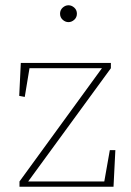

<svg xmlns="http://www.w3.org/2000/svg" viewBox="-20 -709 497 729"><path d="M54 0V-20L367 -450H92L74 -341L53 -345L59 -470H401V-450L87 -20H376L397 -139H418L411 0ZM240 -625Q228 -625 218 -634Q208 -643 208 -657Q208 -671 218 -680Q228 -689 240 -689Q252 -689 262 -680Q272 -671 272 -657Q272 -643 262 -634Q252 -625 240 -625Z"/></svg>

Font: Source Serif 4 ExtraLight
Style: Regular
Weight: 200
Designer: Frank Grießhammer
Foundry: Adobe
Version: Version 4.005;hotconv 1.1.0;makeotfexe 2.6.0